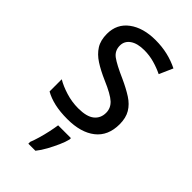

<svg xmlns="http://www.w3.org/2000/svg" viewBox="-237 -613 902 902"><g transform="rotate(45 214.0 -162.5)"><path d="M387 -147Q387 -70 336 -30Q285 10 196 10Q147 10 110 1.5Q73 -7 45 -23V-104Q73 -87 113.5 -74.5Q154 -62 196 -62Q252 -62 278 -83Q304 -104 304 -140Q304 -171 280.5 -193Q257 -215 191 -243Q145 -263 112.5 -284Q80 -305 62 -333.5Q44 -362 44 -405Q44 -471 94.5 -508.5Q145 -546 227 -546Q270 -546 308 -537Q346 -528 380 -511L350 -443Q321 -457 289 -466Q257 -475 223 -475Q177 -475 151.5 -457Q126 -439 126 -409Q126 -375 152.5 -355.5Q179 -336 245 -307Q289 -287 321 -266.5Q353 -246 370 -217.5Q387 -189 387 -147ZM271 70Q266 91 254 118Q242 145 227 172.5Q212 200 195 221H148V209Q155 192 163 165Q171 138 177 110Q183 82 186 61H271Z"/></g></svg>

Font: Noto Sans Khmer SemiCondensed
Style: Regular
Weight: 400
Width: 4
Designer: Danh Hong and the Monotype Design Team
Foundry: Monotype Imaging Inc.
Version: Version 2.004; ttfautohint (v1.8.4.7-5d5b)